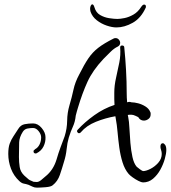

<svg xmlns="http://www.w3.org/2000/svg" viewBox="-20 -838 784 882"><path d="M150 24Q138 24 129.5 19.5Q121 15 111 11Q99 7 89.5 5.5Q80 4 69 -6Q43 -30 30.5 -63Q18 -96 18 -131Q18 -160 24.5 -178Q31 -196 41.5 -211.5Q52 -227 64 -246Q75 -264 93.5 -267.5Q112 -271 132 -271Q154 -271 171.5 -250Q189 -229 189 -208Q190 -186 180 -165.5Q170 -145 148 -134Q147 -133 144 -133Q134 -133 134 -143Q134 -148 140 -151V-152Q154 -159 161.5 -174Q169 -189 169 -207Q169 -221 157.5 -235.5Q146 -250 132 -250Q119 -250 106 -247.5Q93 -245 85 -233Q69 -208 68 -184.5Q67 -161 67 -117Q67 -93 70.5 -70.5Q74 -48 92 -31Q103 -22 107.5 -17.5Q112 -13 117 -10.5Q122 -8 134 -3Q139 -2 149 -2Q159 -2 171 -12.5Q183 -23 188 -27Q225 -56 240 -106Q248 -134 258 -161Q268 -188 277 -212Q288 -247 288.5 -283.5Q289 -320 299 -354Q310 -391 317.5 -426Q325 -461 344 -496Q367 -542 386 -570Q405 -598 431.5 -618.5Q458 -639 502 -661Q505 -663 511 -663Q520 -663 526 -656Q532 -649 532 -641Q532 -630 521 -624Q504 -616 488 -600Q472 -584 455 -567Q406 -515 382 -462.5Q358 -410 338 -343Q336 -335 333 -326Q330 -317 328 -307Q325 -278 315 -256.5Q305 -235 296 -206Q289 -182 286 -152.5Q283 -123 274 -95Q265 -64 255 -34.5Q245 -5 222 13Q214 20 189.5 22Q165 24 150 24ZM637 0Q630 0 616 -7Q602 -14 589 -23.5Q576 -33 571 -39Q553 -60 543 -92Q533 -124 528 -160.5Q523 -197 520 -231.5Q517 -266 512 -292L510 -304Q464 -296 420.5 -278.5Q377 -261 351 -230Q348 -226 343 -226Q338 -226 335 -231.5Q332 -237 337 -242Q369 -277 413 -308.5Q457 -340 506 -356Q505 -369 505 -382.5Q505 -396 505 -412Q505 -445 513 -480Q521 -515 528 -550.5Q535 -586 532 -619V-620Q532 -629 541 -629Q551 -629 551 -619Q556 -570 559 -516Q562 -462 562 -412Q562 -400 562.5 -389.5Q563 -379 564 -368Q567 -369 569.5 -369.5Q572 -370 574 -370Q578 -370 584 -368Q597 -368 614.5 -363.5Q632 -359 648 -349Q664 -339 670 -324Q672 -321 672 -318Q672 -315 672 -312Q672 -299 662 -291.5Q652 -284 641 -284Q624 -284 615 -300Q615 -300 603.5 -305.5Q592 -311 584 -311Q580 -311 575.5 -311Q571 -311 567 -310L569 -300Q573 -281 574.5 -249Q576 -217 579 -181.5Q582 -146 588.5 -116.5Q595 -87 608 -72Q612 -68 622.5 -60.5Q633 -53 637 -52Q651 -52 671.5 -62.5Q692 -73 707.5 -91Q723 -109 723 -131Q723 -140 720 -149Q717 -157 717 -164Q717 -180 728 -180Q733 -180 738.5 -172.5Q744 -165 744 -149Q744 -133 737 -108Q730 -83 716.5 -58.5Q703 -34 683 -17Q663 0 637 0ZM515 -712Q495 -712 470 -720.5Q445 -729 424.5 -745Q404 -761 396 -784Q395 -788 394.5 -791.5Q394 -795 394 -798Q394 -806 397 -812Q400 -818 404 -818Q410 -818 414 -804Q421 -780 440 -769Q459 -758 481.5 -754.5Q504 -751 519 -751Q532 -751 552 -755Q572 -759 593 -771Q614 -783 629 -807Q636 -817 642 -817Q652 -817 650 -804Q628 -755 590 -733.5Q552 -712 515 -712Z"/></svg>

Font: Ruge Boogie
Style: Regular
Weight: 400
Designer: Robert E. Leuschke
Foundry: Robert E. Leuschke
Version: Version 1.010; ttfautohint (v1.8.3)